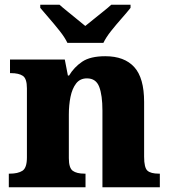

<svg xmlns="http://www.w3.org/2000/svg" viewBox="-20 -786 716 806"><path d="M17 0V-57H21Q55 -57 74 -69Q93 -81 93 -125V-415Q93 -456 76 -467.5Q59 -479 26 -479H22V-536H252L265 -469H270Q291 -504 325 -527Q359 -550 422 -550Q502 -550 543.5 -504.5Q585 -459 585 -358V-128Q585 -82 599 -69.5Q613 -57 647 -57H651V0H410V-322Q410 -386 396.5 -421.5Q383 -457 345 -457Q316 -457 299.5 -435.5Q283 -414 276 -379.5Q269 -345 269 -305V-122Q269 -81 285.5 -69Q302 -57 335 -57H339V0ZM263 -606Q252 -629 231 -655.5Q210 -682 187.5 -708Q165 -734 149 -753V-766H230Q242 -755 262 -739Q282 -723 302.5 -706Q323 -689 338 -677Q353 -689 374 -706Q395 -723 415 -739Q435 -755 447 -766H528V-753Q513 -734 490 -708Q467 -682 446 -655.5Q425 -629 414 -606Z"/></svg>

Font: Noto Serif Georgian ExtraBold
Style: Regular
Weight: 800
Designer: Monotype Design Team, Akaki Razmadze
Foundry: Google LLC
Version: Version 2.003; ttfautohint (v1.8.4.7-5d5b)